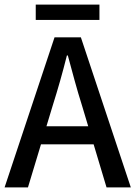

<svg xmlns="http://www.w3.org/2000/svg" viewBox="-20 -818 591 838"><path d="M0 0 218 -655H333L551 0H445L338 -357Q321 -411 306 -465.5Q291 -520 276 -576H272Q258 -520 242.5 -465.5Q227 -411 210 -357L102 0ZM122 -188V-267H427V-188ZM136 -731V-798H414V-731Z"/></svg>

Font: Source Sans 3 Medium
Style: Regular
Weight: 500
Designer: Paul D. Hunt
Foundry: Adobe
Version: Version 3.052;hotconv 1.1.0;makeotfexe 2.6.0